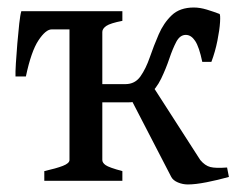

<svg xmlns="http://www.w3.org/2000/svg" viewBox="-20 -484 637 514"><path d="M521.5 -318.4Q513.2 -358.4 502.4 -374.5Q491.7 -390.6 477.5 -390.6Q461.9 -390.6 452.1 -372.3Q442.4 -354 433.3 -327.1Q424.3 -300.3 411.4 -273.4Q398.4 -246.6 377.4 -228.3Q356.4 -210 322.3 -210H251.5L252.4 -258.8H315.9Q341.3 -258.8 356 -279.5Q370.6 -300.3 381.1 -330.8Q391.6 -361.3 404.8 -391.8Q418 -422.4 439.7 -443.1Q461.4 -463.9 499 -463.9Q515.1 -463.9 533.7 -458.3Q552.2 -452.6 567.4 -446.8Q570.3 -445.8 569.1 -425Q567.9 -404.3 562 -375Q556.2 -345.7 545.9 -318.4ZM98.6 0V-25.9Q130.9 -33.2 148.4 -40Q166 -46.9 166 -55.7V-212.9Q166 -257.8 184.6 -284.4Q203.1 -311 223.6 -332L253.9 -315.4V-55.7Q253.9 -48.3 262.7 -42Q271.5 -35.6 307.6 -25.9V0ZM307.6 -454.1V-428.2Q275.4 -421.9 264.6 -414.6Q253.9 -407.2 253.9 -398.4V-225.1Q253.9 -195.3 243.7 -177Q233.4 -158.7 218 -147.7Q202.6 -136.7 186.5 -127L166 -143.6V-415.5Q166 -422.9 150.6 -424.8Q135.3 -426.8 98.6 -428.2V-454.1ZM482.9 9.8Q469.2 9.8 456.3 4.4Q443.4 -1 438.5 -10.3L327.6 -224.6L389.6 -252.4L516.1 -55.7Q528.8 -40.5 543 -36.9Q557.1 -33.2 587.9 -35.6L592.8 -10.3Q563 -2 533 3.9Q502.9 9.8 482.9 9.8ZM118.2 -405.3Q102.5 -405.3 83 -376Q63.5 -346.7 49.3 -279.3H21.5Q21 -290 22.5 -314.5Q23.9 -338.9 26.4 -367.7Q28.8 -396.5 31.5 -420.7Q34.2 -444.8 37.1 -454.1H251.5L214.4 -405.3Z"/></svg>

Font: Gentium Book Plus
Style: Regular
Weight: 400
Designer: Victor Gaultney, Annie Olsen, Iska Routamaa, Becca Hirsbrunner
Foundry: SIL International
Version: Version 6.101